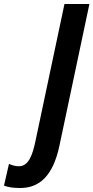

<svg xmlns="http://www.w3.org/2000/svg" viewBox="-173 -734 468 962"><path d="M-72 208C25 208 93 147 125 -5L275 -714H150L4 -24C-9 37 -28 99 -78 99C-95 99 -111 95 -128 87L-153 196C-132 204 -108 208 -72 208Z"/></svg>

Font: Noto Sans ExtraCondensed
Style: Bold Italic
Weight: 700
Width: 2
Italic angle: -12°
Designer: Monotype Design Team
Foundry: Monotype Imaging Inc.
Version: Version 2.013